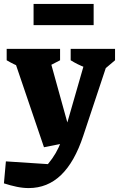

<svg xmlns="http://www.w3.org/2000/svg" viewBox="-47 -753 606 978"><path d="M-27 181 -17 69 197 83Q221 54 236.5 27Q252 0 263 -28.5Q274 -57 285 -91L401 -494H521L377 -61Q333 72 264 138.5Q195 205 99 205Q70 205 38.5 198.5Q7 192 -27 181ZM177 -3 10 -494H195L323 -32ZM143 -386Q103 -394 63.5 -409Q24 -424 -13 -446V-504H259V-446ZM468 -386Q428 -394 388 -409Q348 -424 313 -446V-504H539V-446ZM124 -625V-733H430V-625Z"/></svg>

Font: Piazzolla Thin Black
Style: Regular
Weight: 900
Version: Version 2.005